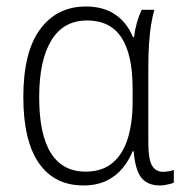

<svg xmlns="http://www.w3.org/2000/svg" viewBox="-20 -561 563 591"><path d="M243.7 -32.7Q294.4 -32.7 326.4 -59.6Q358.4 -86.4 373.3 -134.8Q388.2 -183.1 388.2 -247.1V-287.6Q388.2 -394 353.5 -446Q318.8 -498 248 -498Q175.3 -498 137.9 -436.5Q100.6 -375 100.6 -261.7Q100.6 -147.5 136.5 -90.1Q172.4 -32.7 243.7 -32.7ZM236.8 9.8Q147 9.8 99.4 -59.3Q51.8 -128.4 51.8 -262.2Q51.8 -400.9 103.5 -470.9Q155.3 -541 244.6 -541Q297.9 -541 334.2 -516.6Q370.6 -492.2 389.2 -446.8H392.6Q395 -468.3 401.1 -490Q407.2 -511.7 416 -530.8H455.1Q449.2 -510.7 445.1 -484.9Q440.9 -459 438.7 -425.8Q436.5 -392.6 436.5 -350.1V-123Q436.5 -71.3 447.8 -51.8Q459 -32.2 481.4 -32.2Q489.7 -32.2 499 -33.7Q508.3 -35.2 515.1 -38.1V1Q510.7 3.4 503.9 5.1Q497.1 6.8 489 8.3Q481 9.8 472.7 9.8Q433.6 9.8 414.8 -14.4Q396 -38.6 391.6 -95.2H388.2Q377 -67.4 357.2 -43.2Q337.4 -19 307.6 -4.6Q277.8 9.8 236.8 9.8Z"/></svg>

Font: Open Sans SemiCondensed Light
Style: Regular
Weight: 300
Width: 4
Designer: Monotype Design Team
Foundry: Monotype Imaging Inc.
Version: Version 3.000